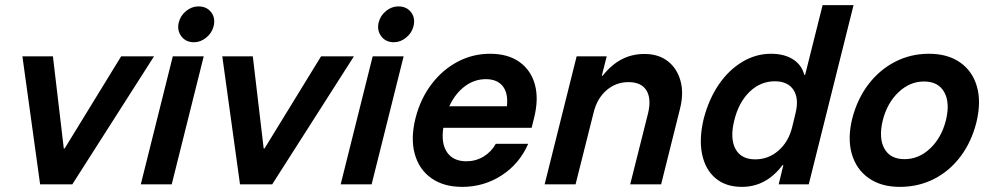

<svg xmlns="http://www.w3.org/2000/svg" viewBox="-20 -720 3875 750"><path d="M136.7 0 67.5 -500H186.7L229.2 -140H232.5L453.3 -500H581.7L262.5 0Z M530 0 655 -500H775.8L650.8 0ZM737.5 -555Q705.8 -555 688.3 -578.3Q670.8 -601.7 678.3 -632.5Q685 -659.2 707.1 -677.1Q729.2 -695 755 -695Q787.5 -695 805 -672.1Q822.5 -649.2 814.2 -616.7Q807.5 -590.8 785.4 -572.9Q763.3 -555 737.5 -555Z M917.5 0 848.3 -500H967.5L1010 -140H1013.3L1234.2 -500H1362.5L1043.3 0Z M1310.8 0 1435.8 -500H1556.7L1431.7 0ZM1518.3 -555Q1486.7 -555 1469.2 -578.3Q1451.7 -601.7 1459.2 -632.5Q1465.8 -659.2 1487.9 -677.1Q1510 -695 1535.8 -695Q1568.3 -695 1585.8 -672.1Q1603.3 -649.2 1595 -616.7Q1588.3 -590.8 1566.2 -572.9Q1544.2 -555 1518.3 -555Z M1785.8 10Q1712.5 10 1664.6 -24.2Q1616.7 -58.3 1600 -119.2Q1583.3 -180 1603.3 -259.2Q1622.5 -334.2 1665.4 -390.8Q1708.3 -447.5 1767.5 -478.8Q1826.7 -510 1894.2 -510Q1964.2 -510 2009.2 -477.9Q2054.2 -445.8 2069.6 -389.2Q2085 -332.5 2065.8 -257.5L2056.7 -220.8H1711.7Q1702.5 -159.2 1726.7 -124.6Q1750.8 -90 1801.7 -90Q1838.3 -90 1868.8 -108.3Q1899.2 -126.7 1916.7 -158.3H2043.3Q2009.2 -80 1939.6 -35Q1870 10 1785.8 10ZM1735 -305H1960Q1965.8 -355 1944.2 -382.9Q1922.5 -410.8 1877.5 -410.8Q1833.3 -410.8 1795.8 -382.9Q1758.3 -355 1735 -305Z M2107.5 0 2232.5 -500H2350L2330.8 -424.2H2334.2Q2366.7 -465.8 2407.1 -487.5Q2447.5 -509.2 2497.5 -509.2Q2552.5 -509.2 2588.8 -480.8Q2625 -452.5 2638.3 -403.8Q2651.7 -355 2635.8 -293.3L2562.5 0H2441.7L2511.7 -278.3Q2525 -335 2505 -367.1Q2485 -399.2 2435 -399.2Q2385.8 -399.2 2348.8 -367.1Q2311.7 -335 2298.3 -278.3L2228.3 0Z M2878.3 10Q2815 10 2775 -23.8Q2735 -57.5 2722.5 -117.9Q2710 -178.3 2729.2 -257.5Q2749.2 -333.3 2787.9 -390Q2826.7 -446.7 2879.6 -478.3Q2932.5 -510 2991.7 -510Q3043.3 -510 3077.5 -488.3Q3111.7 -466.7 3121.7 -427.5H3125L3193.3 -700H3314.2L3139.2 0H3021.7L3040 -75H3036.7Q2972.5 10 2878.3 10ZM2930 -97.5Q2981.7 -97.5 3020.8 -131.7Q3060 -165.8 3074.2 -222.5L3087.5 -277.5Q3101.7 -335 3079.6 -368.8Q3057.5 -402.5 3006.7 -402.5Q2950.8 -402.5 2908.3 -361.7Q2865.8 -320.8 2848.3 -250Q2830.8 -179.2 2852.9 -138.3Q2875 -97.5 2930 -97.5Z M3495 10Q3421.7 10 3372.9 -24.6Q3324.2 -59.2 3307.1 -119.6Q3290 -180 3309.2 -257.5Q3329.2 -334.2 3372.5 -390.8Q3415.8 -447.5 3476.7 -478.8Q3537.5 -510 3608.3 -510Q3682.5 -510 3730.8 -475.8Q3779.2 -441.7 3796.2 -381.7Q3813.3 -321.7 3794.2 -242.5Q3775 -165.8 3732.1 -108.8Q3689.2 -51.7 3628.3 -20.8Q3567.5 10 3495 10ZM3513.3 -98.3Q3569.2 -98.3 3613.3 -140Q3657.5 -181.7 3675 -250Q3691.7 -319.2 3668.3 -360.4Q3645 -401.7 3589.2 -401.7Q3534.2 -401.7 3490 -360Q3445.8 -318.3 3428.3 -250Q3411.7 -180.8 3434.6 -139.6Q3457.5 -98.3 3513.3 -98.3Z"/></svg>

Font: Funnel Sans SemiBold
Style: Italic
Weight: 600
Italic angle: -14.036°
Designer: NORD ID, Kristian Moeller
Foundry: Dicotype
Version: Version 1.000